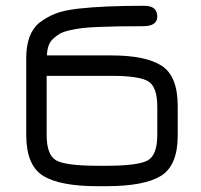

<svg xmlns="http://www.w3.org/2000/svg" viewBox="-20 -641 691 661"><path d="M363.3 -379.9H140.6V-176.8Q140.6 -106.4 174.3 -88.4Q208 -70.3 316.4 -70.3H345.7Q454.1 -70.3 487.8 -88.4Q521.5 -106.4 521.5 -176.8V-273.4Q521.5 -342.8 489.7 -361.3Q458 -379.9 363.3 -379.9ZM141.6 -450.2H363.3Q481.4 -450.2 536.6 -414.6Q591.8 -378.9 591.8 -276.4V-173.8Q591.8 -71.3 534.2 -35.6Q476.6 0 345.7 0H316.4Q185.5 0 127.9 -36.1Q70.3 -72.3 70.3 -176.8V-440.4Q70.3 -525.4 115.2 -562.5Q140.6 -582 169.9 -593.8Q199.2 -605.5 250 -611.3Q335.9 -621.1 476.6 -621.1Q521.5 -621.1 521.5 -584Q521.5 -550.8 472.2 -550.8Q422.9 -550.8 391.1 -550.3Q359.4 -549.8 321.8 -548.3Q284.2 -546.9 263.7 -544.4Q243.2 -542 219.7 -536.6Q196.3 -531.2 185.1 -524.4Q173.8 -517.6 162.1 -506.8Q142.6 -488.3 141.6 -450.2Z"/></svg>

Font: Jura
Style: DemiBold
Weight: 600
Version: Version 2.5